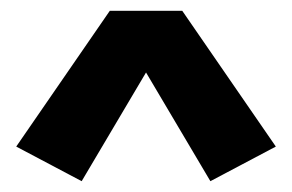

<svg xmlns="http://www.w3.org/2000/svg" viewBox="-20 -770 540 355"><path d="M131 -435 10 -499 183 -750H317L490 -499L369 -435L250 -636Z"/></svg>

Font: Iosevka Curly Heavy
Style: Regular
Weight: 900
Monospace: yes
Designer: Belleve Invis
Foundry: Belleve Invis
Version: Version 22.1.2; ttfautohint (v1.8.4)